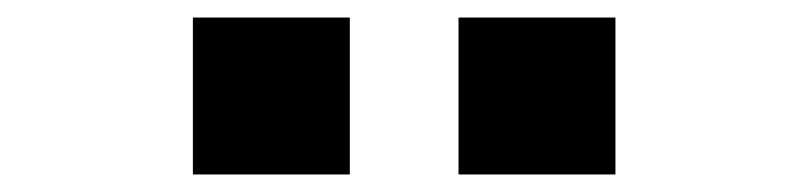

<svg xmlns="http://www.w3.org/2000/svg" viewBox="-20 -760 921 219"><path d="M200 -561V-740H379V-561ZM503 -561V-740H682V-561Z"/></svg>

Font: Panamera Black
Style: Regular
Weight: 900
Designer: Bastien Sozeau
Foundry: NBR — Bastien Sozeau
Version: Version 3.002; ttfautohint (v1.8.4.7-5d5b);gftools[0.9.33]